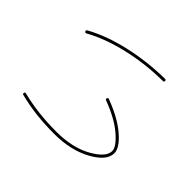

<svg xmlns="http://www.w3.org/2000/svg" viewBox="-130 -961 1260 1260"><g transform="rotate(-45 500.0 -331.0)"><path d="M880 -90Q879 -250 843.5 -402.5Q808 -555 746 -666Q741 -675 750 -680Q759 -685 764 -676Q827 -563 862.5 -409Q898 -255 900 -91Q900 -80 890 -80Q880 -80 880 -90ZM320 20Q249 20 189.5 -88.5Q130 -197 130 -350Q130 -528 168 -674Q170 -682 180 -680Q189 -678 187 -668Q150 -523 150 -350Q150 -201 206 -100.5Q262 0 320 0Q359 0 419.5 -70Q480 -140 527 -265Q531 -274 540 -270Q549 -266 546 -258Q498 -129 433.5 -54.5Q369 20 320 20Z"/></g></svg>

Font: Rounded Mplus 1c Thin
Style: Regular
Weight: 250
Version: Version 1.059.20150529